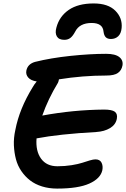

<svg xmlns="http://www.w3.org/2000/svg" viewBox="-20 -1060 731 1113"><path d="M522.9 -1040Q606.4 -1040 648.4 -998Q690.4 -956.1 685.1 -897.9Q682.1 -865.7 665.3 -849.9Q648.4 -834 623 -834Q603.5 -834 593.3 -844Q583 -854 580.1 -877Q575.7 -926.8 511.2 -926.8Q441.4 -926.8 416 -877Q402.3 -851.1 387.9 -840.1Q373.5 -829.1 353 -829.1Q321.3 -829.1 309.6 -848.9Q297.9 -868.7 307.1 -900.9Q324.2 -965.3 378.7 -1002.7Q433.1 -1040 522.9 -1040ZM311 33.2Q264.2 33.2 223.9 20.8Q183.6 8.3 154.5 -14.2Q125.5 -36.6 104 -67.9Q82.5 -99.1 72.5 -136.7Q62.5 -174.3 60.5 -217.3Q58.6 -260.3 68.8 -306.2Q92.3 -429.7 169.9 -555.2Q177.2 -568.8 192.9 -587.9Q159.2 -592.8 143.8 -610.4Q128.4 -627.9 132.8 -650.9Q140.6 -689 183.1 -701.2Q274.9 -724.1 389.2 -736.1Q503.4 -748 595.2 -748Q648.4 -748 671.9 -729Q695.3 -710 689.9 -680.2Q684.6 -651.9 663.3 -637Q642.1 -622.1 596.2 -622.1Q459 -622.1 321.8 -600.1Q319.3 -586.4 315.9 -580.1Q258.8 -486.3 225.1 -390.1Q405.3 -423.3 583 -424.8Q628.4 -424.8 645.5 -412.4Q662.6 -399.9 657.2 -371.1Q650.4 -336.9 617.9 -317.4Q585.4 -297.9 539.1 -294.9Q322.8 -282.7 191.9 -257.8Q186 -184.6 218 -140.4Q250 -96.2 313 -96.2Q356.4 -96.2 395.3 -102.5Q434.1 -108.9 456.3 -116.2Q478.5 -123.5 499.8 -129.9Q521 -136.2 533.2 -136.2Q558.6 -136.2 568.4 -117.4Q578.1 -98.6 573.2 -73.2Q562.5 -24.9 497.8 4.2Q433.1 33.2 311 33.2Z"/></svg>

Font: Shantell Sans Irregular
Style: Italic
Weight: 600
Italic angle: -11.31°
Designer: Stephen Nixon, Anya Danilova, Shantell Martin
Foundry: Arrow Type
Version: Version 1.006;[9816181b4]